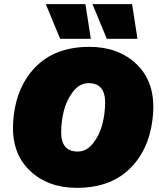

<svg xmlns="http://www.w3.org/2000/svg" viewBox="-20 -896 765 926"><path d="M392 -876 418 -709H270L201 -876ZM617 -876 643 -709H495L426 -876ZM351 10Q211 10 124 -73Q37 -156 43 -297Q51 -467 147 -568.5Q243 -670 411 -670Q551 -670 638 -587Q725 -504 719 -363Q711 -193 615 -91.5Q519 10 351 10ZM355 -165Q397 -165 428.5 -204.5Q460 -244 473.5 -296.5Q487 -349 487 -402Q487 -495 407 -495Q365 -495 333.5 -455.5Q302 -416 288.5 -363.5Q275 -311 275 -258Q275 -165 355 -165Z"/></svg>

Font: Elaine Sans Black
Style: Italic
Weight: 900
Italic angle: -13°
Designer: Wei Huang
Foundry: Wei Huang
Version: Version 2.001;December 24, 2019;FontCreator 12.0.0.2547 64-b